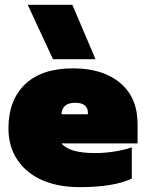

<svg xmlns="http://www.w3.org/2000/svg" viewBox="-20 -768 607 798"><path d="M200.2 -522 95.2 -748H280.8L377 -522ZM310.1 9.8Q225.1 9.8 159.2 -17.6Q93.3 -44.9 54.2 -100.8Q15.1 -156.7 15.1 -234.9Q15.1 -351.1 84 -417.5Q152.8 -483.9 284.2 -483.9Q407.7 -483.9 479.7 -423.1Q551.8 -362.3 551.8 -252.9V-171.9H235.8Q268.1 -131.8 375 -131.8Q417.5 -131.8 459.7 -138.9Q502 -146 527.8 -155.8V-25.9Q453.6 9.8 310.1 9.8ZM235.8 -293H345.2V-301.8Q345.2 -318.4 332.8 -329.6Q320.3 -340.8 292 -340.8Q263.7 -340.8 249.8 -327.6Q235.8 -314.5 235.8 -293Z"/></svg>

Font: Kanit Black
Style: Regular
Weight: 900
Designer: Katatrad Team
Foundry: CadsonDemak
Version: Version 1.000;PS 001.000;hotconv 1.0.88;makeotf.lib2.5.64775